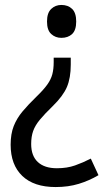

<svg xmlns="http://www.w3.org/2000/svg" viewBox="-20 -564 431 776"><path d="M266 -303Q266 -249 250.5 -212.5Q235 -176 193 -135Q160 -103 141 -80Q122 -57 114 -34.5Q106 -12 106 18Q106 66 133 91Q160 116 210 116Q251 116 283.5 104.5Q316 93 347 77L378 144Q341 166 298.5 179Q256 192 205 192Q117 192 70 147Q23 102 23 21Q23 -23 35.5 -54.5Q48 -86 71 -113.5Q94 -141 128 -174Q156 -201 171 -222Q186 -243 191.5 -264Q197 -285 197 -313V-331H266ZM288 -477Q288 -442 271.5 -426.5Q255 -411 228 -411Q204 -411 187 -426.5Q170 -442 170 -477Q170 -512 187 -528Q204 -544 228 -544Q255 -544 271.5 -528Q288 -512 288 -477Z"/></svg>

Font: Noto Sans Thai SemCond
Style: Regular
Weight: 400
Width: 4
Designer: Monotype Design Team
Foundry: Monotype Imaging Inc.
Version: Version 2.002; ttfautohint (v1.8.4.7-5d5b)